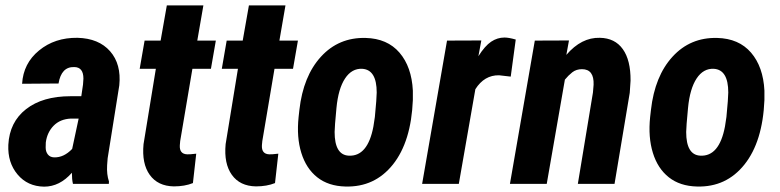

<svg xmlns="http://www.w3.org/2000/svg" viewBox="-20 -678 2876 708"><path d="M249 0Q245.1 -16.6 245.1 -41Q200.2 10.3 142.6 10.3Q81.5 9.3 44.7 -34.7Q7.8 -78.6 10.7 -144Q15.1 -228 76.2 -275.6Q137.2 -323.2 240.2 -323.2H279.8L286.1 -366.2L287.6 -388.2Q287.6 -430.7 253.4 -430.7Q206.1 -432.1 195.8 -370.1L61.5 -369.1Q65.9 -444.3 124 -491.9Q182.1 -539.6 265.6 -538.6Q344.2 -536.6 386 -489Q427.7 -441.4 419.9 -363.3L377 -94.7L375 -68.8Q373 -34.7 381.8 -8.8L381.3 0ZM179.7 -97.7Q215.3 -96.7 246.1 -128.9L270 -240.7H240.7Q201.7 -238.8 177.7 -214.4Q153.8 -189.9 148.9 -152.8L148.4 -134.3Q148.4 -118.7 156.5 -108.4Q164.6 -98.1 179.7 -97.7Z M730 -658.2 707.5 -528.3H775.9L757.8 -424.3H689.5L644.5 -158.2L643.1 -142.6Q641.1 -109.9 670.4 -108.9Q678.7 -108.4 703.6 -111.3L691.4 -2.9Q661.1 9.3 621.1 9.3Q562 8.3 532.2 -33.2Q502.4 -74.7 509.3 -146.5L554.7 -424.3H495.1L513.2 -528.3H572.3L595.2 -658.2Z M1032.7 -658.2 1010.3 -528.3H1078.6L1060.5 -424.3H992.2L947.3 -158.2L945.8 -142.6Q943.8 -109.9 973.1 -108.9Q981.4 -108.4 1006.3 -111.3L994.1 -2.9Q963.9 9.3 923.8 9.3Q864.7 8.3 835 -33.2Q805.2 -74.7 812 -146.5L857.4 -424.3H797.9L815.9 -528.3H875L897.9 -658.2Z M1328.1 -538.1Q1408.2 -536.1 1453.1 -483.9Q1498 -431.6 1502.4 -343.8V-309.1Q1496.1 -155.8 1429 -71.5Q1361.8 12.7 1253.9 9.8Q1190.9 8.3 1149.9 -24.2Q1108.9 -56.6 1091.1 -114.3Q1073.2 -171.9 1081.1 -246.6L1084 -272.9Q1098.1 -397.5 1163.6 -469Q1229 -540.5 1328.1 -538.1ZM1213.9 -191.4Q1213.9 -106.9 1265.6 -104Q1335.9 -100.1 1356.9 -211.4L1362.3 -246.6Q1369.1 -316.9 1369.1 -336.9Q1369.1 -420.9 1315.9 -424.3Q1277.3 -426.3 1252.4 -388.7Q1227.5 -351.1 1220.7 -280Q1213.9 -209 1213.9 -191.4Z M1863.3 -395.5 1820.3 -400.4Q1766.1 -401.4 1732.9 -349.1L1671.9 0H1536.6L1628.4 -528.3L1754.9 -528.8L1744.1 -470.7Q1768.1 -508.8 1791 -524.2Q1814 -539.6 1840.3 -539.6Q1856 -539.6 1881.8 -532.2Z M2078.1 -528.8 2068.4 -475.6Q2124 -540.5 2191.9 -538.6Q2247.6 -537.6 2276.6 -496.8Q2305.7 -456.1 2305.2 -380.9L2302.2 -335.9L2246.1 0H2110.8L2166.5 -336.9L2168.9 -365.7Q2170.9 -422.9 2126 -422.9Q2105 -422.9 2090.3 -411.4Q2075.7 -399.9 2063 -384.3L1996.1 0H1860.4L1952.1 -528.3Z M2624.5 -538.1Q2704.6 -536.1 2749.5 -483.9Q2794.4 -431.6 2798.8 -343.8V-309.1Q2792.5 -155.8 2725.3 -71.5Q2658.2 12.7 2550.3 9.8Q2487.3 8.3 2446.3 -24.2Q2405.3 -56.6 2387.5 -114.3Q2369.6 -171.9 2377.4 -246.6L2380.4 -272.9Q2394.5 -397.5 2460 -469Q2525.4 -540.5 2624.5 -538.1ZM2510.3 -191.4Q2510.3 -106.9 2562 -104Q2632.3 -100.1 2653.3 -211.4L2658.7 -246.6Q2665.5 -316.9 2665.5 -336.9Q2665.5 -420.9 2612.3 -424.3Q2573.7 -426.3 2548.8 -388.7Q2523.9 -351.1 2517.1 -280Q2510.3 -209 2510.3 -191.4Z"/></svg>

Font: TypoPRO Roboto
Style: Bold Italic
Weight: 700
Italic angle: -12°
Designer: Google
Version: Version 2.136; 2016